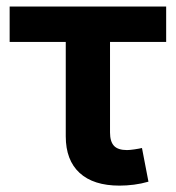

<svg xmlns="http://www.w3.org/2000/svg" viewBox="-20 -566 543 593"><path d="M349.1 7.3Q268.6 7.3 225.8 -32Q183.1 -71.3 183.1 -145V-436.5H9.8V-545.9H493.2V-436.5H319.8V-156.7Q319.8 -128.9 332 -115.7Q344.2 -102.5 372.1 -102.5Q380.9 -102.5 395.5 -104.7Q410.2 -106.9 418.5 -108.9L438.5 -4.9Q416.5 1.5 393.6 4.4Q370.6 7.3 349.1 7.3Z"/></svg>

Font: Inter
Style: 650
Weight: 650
Designer: Rasmus Andersson
Foundry: rsms
Version: Version 4.001;git-66647c0bb